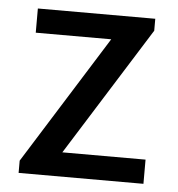

<svg xmlns="http://www.w3.org/2000/svg" viewBox="-43 -552 549 593"><g transform="rotate(5 231.5 -255.5)"><path d="M415 -474 165 -75H423V0H36V-38L285 -436H51V-511H415Z"/></g></svg>

Font: Chivo
Style: Regular
Weight: 400
Designer: Hector Gatti
Foundry: Omnibus-Type
Version: Version 1.003